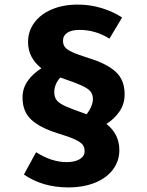

<svg xmlns="http://www.w3.org/2000/svg" viewBox="-20 -731 640 835"><path d="M511 -655 456 -563Q395 -601 326 -601Q291 -601 272.5 -588.5Q254 -576 254 -554Q254 -537 262.5 -526Q271 -515 295 -504Q319 -493 370 -477Q447 -453 484.5 -417.5Q522 -382 522 -321Q522 -280 500.5 -247.5Q479 -215 443 -192Q499 -148 499 -78Q499 -31 471.5 6Q444 43 393.5 63.5Q343 84 277 84Q165 84 84 28L137 -69Q205 -26 269 -26Q306 -26 327 -39Q348 -52 348 -73Q348 -90 340 -101Q332 -112 307 -124Q282 -136 229 -152Q153 -176 115.5 -211Q78 -246 78 -307Q78 -347 100.5 -379Q123 -411 160 -434Q102 -480 102 -548Q102 -595 129 -632Q156 -669 205 -690Q254 -711 319 -711Q372 -711 421.5 -696Q471 -681 511 -655ZM216 -330Q216 -308 227 -294.5Q238 -281 266 -268.5Q294 -256 357 -234Q384 -271 384 -300Q384 -321 373 -334Q362 -347 333 -360Q304 -373 242 -394Q216 -364 216 -330Z"/></svg>

Font: Fira Mono
Style: Bold
Weight: 700
Monospace: yes
Designer: Carrois Corporate & Edenspiekermann AG
Foundry: Carrois Corporate GbR & Edenspiekermann AG
Version: Version 3.206